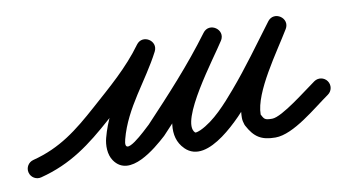

<svg xmlns="http://www.w3.org/2000/svg" viewBox="-61 -375 908 503"><g transform="rotate(-10 393.5 -123.5)"><path d="M15.2 26.2C15.2 26.2 15.2 26.2 15.2 26.2C97.6 5 151.5 -36.3 215.6 -93.3C268.4 -140.2 321.8 -186 363.3 -243.4C372.3 -255.9 365.2 -269.2 354.1 -276.1C343 -282.9 327.9 -283.2 320.8 -269.5C281.6 -193.6 223.3 -132.1 200.8 -46.3C200.8 -46.3 200.8 -46.4 200.8 -46.4C200.8 -46.4 200.8 -46.4 200.8 -46.4C195.7 -27.1 195.7 -2.4 207.5 14.6C244.5 68.4 320.5 3.1 350.8 -24.5C350.8 -24.5 351.2 -24.8 351.5 -25.2C351.8 -25.5 352.2 -25.8 352.2 -25.9C418.1 -95.8 482.7 -165.6 540.1 -243.1C549.6 -256 543.5 -269.8 533 -277C522.4 -284.2 507.3 -284.8 498.8 -271.2C459.2 -207.9 325.4 -55 397.5 15.8C397.5 15.8 397.4 15.8 397.4 15.8C397.4 15.7 397.3 15.7 397.3 15.7C453 71.4 552.2 -40.3 586 -79.7C630.6 -131.8 670.7 -188.2 712 -243C721.5 -255.6 715.2 -269.3 704.5 -276.5C693.8 -283.8 678.7 -284.4 670.6 -270.9C630.7 -204.6 560 -113.8 560 -36C560 -29.8 561.3 -24 563.3 -18.1C563.3 -18 563.7 -17.1 564.1 -16.1C564.5 -15.2 564.9 -14.2 565 -14.2C582 17.6 600.1 30 638 30C686.5 30 751.9 -28.4 792.3 -56.5C803.6 -64.4 806.4 -79.9 798.5 -91.3C790.6 -102.6 775.1 -105.4 763.7 -97.5C763.7 -97.5 763.7 -97.5 763.7 -97.5C736 -78.3 664 -20 638 -20C617 -20 617 -23 609 -37.8C609 -37.9 609.4 -36.9 609.9 -35.9C610.3 -34.9 610.7 -33.8 610.7 -33.9C610.5 -34.6 610 -35.3 610 -36C610 -95.6 680.6 -190.5 713.4 -245.1C721.6 -258.6 716 -271.9 706 -278.7C696 -285.4 681.5 -285.7 672 -273C631.4 -219.1 592 -163.5 548 -112.3C520.9 -80.6 485.7 -40.5 447.3 -23C445.7 -22.3 434.7 -17.7 432.7 -19.7C432.7 -19.7 432.6 -19.7 432.6 -19.8C432.6 -19.8 432.5 -19.8 432.5 -19.8C398 -53.7 516.5 -205.3 541.2 -244.8C549.7 -258.3 544.1 -271.8 534.1 -278.6C524 -285.5 509.4 -285.7 499.9 -272.9C443.7 -197 380.4 -128.7 315.8 -60.1C315.8 -60.1 316.1 -60.5 316.5 -60.8C316.8 -61.2 317.2 -61.5 317.2 -61.5C303 -48.6 235.2 18.7 249.2 -33.6C249.2 -33.6 249.2 -33.6 249.2 -33.6C249.2 -33.6 249.2 -33.7 249.2 -33.7C270.4 -114.8 328 -174.4 365.2 -246.5C372.3 -260.2 366.2 -273 356.1 -279.2C345.9 -285.5 331.8 -285.1 322.7 -272.6C283.5 -218.3 232.3 -175.1 182.4 -130.7C124.5 -79.2 76.7 -41.2 2.8 -22.2C-10.6 -18.8 -18.7 -5.1 -15.2 8.2C-11.8 21.6 1.9 29.7 15.2 26.2Z"/></g></svg>

Font: FRB American Cursive Guidelines Arrows Semibold
Style: Italic
Weight: 600
Italic angle: -25°
Version: Version 2.0;Modular Font Editor K font №1